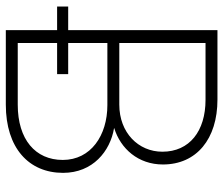

<svg xmlns="http://www.w3.org/2000/svg" viewBox="-74 -694 768 660"><g transform="rotate(90 310.0 -364.0)"><path d="M83.5 0H339.8C488.8 0 574.2 -79.1 574.2 -196.8C574.2 -298.8 500 -358.9 420.4 -372.1V-372.6C491.2 -394.5 545.4 -455.1 545.4 -540C545.4 -655.8 457.5 -727.5 322.3 -727.5H83.5V-214.4H2.4V-176.3H83.5ZM339.8 -41H127.9V-176.3H234.9V-214.4H127.9V-349.1H341.3C445.3 -349.1 529.8 -292.5 529.8 -195.8C529.8 -101.6 459.5 -41 339.8 -41ZM339.8 -390.1H127.9V-686.5H323.2C430.2 -686.5 501.5 -631.8 501.5 -538.1C501.5 -455.6 436 -390.1 339.8 -390.1Z"/></g></svg>

Font: Raveo Display Display ExLight
Style: Regular
Weight: 200
Designer: Jakub Foglar, Rasmus Andersson (Inter)
Foundry: Jakubfoglar.com
Version: Version 1.100;Glyphs 3.2.3 (3260)